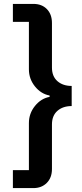

<svg xmlns="http://www.w3.org/2000/svg" viewBox="-20 -820 422 983"><path d="M46 143V51H128V-190Q128 -239 159 -277.5Q190 -316 234 -324V-331Q190 -339 159 -377.5Q128 -416 128 -465V-708H46V-800H151Q194 -800 220 -773.5Q246 -747 246 -702V-474Q246 -429 274 -404.5Q302 -380 347 -380V-277Q302 -277 274 -252.5Q246 -228 246 -183V45Q246 90 219.5 116.5Q193 143 151 143Z"/></svg>

Font: IBM Plex Sans JP SemiBold
Style: Regular
Weight: 600
Designer: Mike Abbink; Paul van der Laan; Pieter van Rosmalen; Wujin Sim; Yejin Wi; Jinhee Kim; Boomi Park; Yona Kim; Kichan Ma
Foundry: Sandoll Inc.
Version: Version 1.001